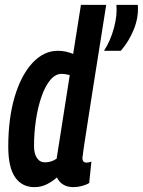

<svg xmlns="http://www.w3.org/2000/svg" viewBox="-20 -760 588 790"><path d="M282 10Q234 10 214 -30Q197 -14 173 -2Q149 10 122 10Q70 10 42 -31Q14 -72 14 -156Q14 -273 40.5 -362Q67 -451 113.5 -501Q160 -551 218 -551Q251 -551 281 -538L313 -740H417Q405 -661 391 -575.5Q377 -490 364.5 -409Q352 -328 341.5 -261.5Q331 -195 325 -154.5Q319 -114 319 -110Q319 -91 336 -91Q345 -91 356 -95L347 -7Q334 1 316 5.5Q298 10 282 10ZM165 -92Q191 -92 213 -107L267 -451Q258 -453 250.5 -454.5Q243 -456 233 -456Q208 -456 187 -431Q166 -406 151 -363Q136 -320 128 -267Q120 -214 120 -158Q120 -128 132 -110Q144 -92 165 -92ZM408 -551Q435 -593 449 -645.5Q463 -698 459 -740H547Q551 -690 531 -640Q511 -590 477 -551Z"/></svg>

Font: Georama Condensed SemiBold
Style: Italic
Weight: 600
Width: 3
Italic angle: -9°
Designer: Jean-Baptiste Levee
Foundry: Production Type
Version: Version 1.000